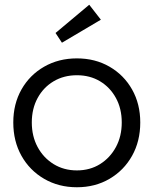

<svg xmlns="http://www.w3.org/2000/svg" viewBox="-20 -779 647 809"><path d="M304 10Q227 10 166 -25.5Q105 -61 70.5 -122.5Q36 -184 36 -263Q36 -341 70.5 -402Q105 -463 166 -498Q227 -533 304 -533Q381 -533 441.5 -498Q502 -463 536.5 -402Q571 -341 571 -263Q571 -184 536.5 -122.5Q502 -61 441.5 -25.5Q381 10 304 10ZM304 -61Q359 -61 401.5 -87.5Q444 -114 468.5 -159.5Q493 -205 493 -263Q493 -321 468.5 -366Q444 -411 401.5 -436.5Q359 -462 304 -462Q249 -462 206 -436.5Q163 -411 138.5 -366Q114 -321 114 -263Q114 -205 138.5 -159.5Q163 -114 206 -87.5Q249 -61 304 -61ZM241 -599 214 -640 356 -759 405 -696Z"/></svg>

Font: Lexend Light
Style: Regular
Weight: 300
Designer: Bonnie Shaver-Troup, Thomas Jockin
Foundry: Lexend
Version: Version 1.007; ttfautohint (v1.8.3)